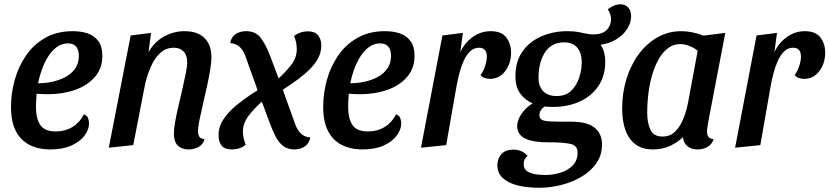

<svg xmlns="http://www.w3.org/2000/svg" viewBox="-20 -675 3858 893"><path d="M214.7 20Q157.5 20 116.2 -1.6Q75 -23.2 53.1 -66.8Q31.2 -110.5 31.2 -177.8Q31.2 -241.2 48.6 -303.8Q66 -366.3 101.2 -417.2Q136.3 -468.2 190.7 -499.1Q245 -530 318.8 -530Q358 -530 388.9 -519.2Q419.8 -508.3 437.9 -483.2Q456 -458.2 456 -415.2Q456 -357.5 421.7 -317.5Q387.3 -277.5 330.1 -257.2Q272.8 -237 203.7 -236.8Q190.8 -236.7 175.4 -237.4Q160 -238.2 150.2 -239Q149.2 -222.5 148.2 -207Q147.2 -191.5 147.2 -179.3Q147.2 -124.7 166.9 -94.2Q186.7 -63.7 239.7 -63.7Q283.2 -63.7 317.1 -84.5Q351 -105.3 370 -142.7Q384 -139.3 389.1 -127Q394.2 -114.7 394.2 -101.8Q394.2 -72.3 373.2 -44.3Q352.2 -16.3 312.2 1.8Q272.3 20 214.7 20ZM157 -287.7Q191.2 -287.7 224.6 -295.1Q258 -302.5 285.8 -317.6Q313.5 -332.7 330.2 -357.2Q346.8 -381.8 346.8 -415.3Q346.7 -444.2 333.5 -458.8Q320.3 -473.3 295.3 -473.3Q267.2 -473.3 243.6 -455.8Q220 -438.3 202.8 -410.3Q185.7 -382.3 174.2 -349.9Q162.7 -317.5 157 -287.7Z M856.7 20Q825.8 20 807.3 2.5Q788.8 -15 788.8 -55Q788.8 -77 795.2 -111.8Q801.7 -146.7 811 -186.3Q820.3 -226 829.2 -264.9Q838 -303.8 844.4 -335.6Q850.8 -367.3 850.8 -384.8Q850.8 -418.2 833.9 -435.6Q817 -453 788.7 -453Q749.7 -453 722.6 -426.2Q695.5 -399.3 678.9 -358.8Q662.3 -318.3 653.8 -278.3L599.7 0L486 12L587.7 -510L682.7 -522L670.7 -432Q697.8 -480.3 743 -505.2Q788.2 -530 837.8 -530Q899 -530 931.1 -498.2Q963.2 -466.5 963.2 -409.8Q963.2 -382.3 956.8 -345.2Q950.5 -308 941.2 -266.7Q932 -225.3 922.8 -185.9Q913.7 -146.5 907.3 -114.8Q901 -83 901 -65.3Q901 -50.2 906.8 -40Q912.5 -29.8 931.2 -27.7Q924.8 -3.2 903.7 8.4Q882.5 20 856.7 20Z M1055.7 20Q1024.3 20 1010.1 1.2Q995.8 -17.5 996.7 -47Q996.7 -86.8 1020.1 -121.4Q1043.5 -156 1079.7 -185.5Q1115.8 -215 1153.3 -239.8L1178.2 -255L1121.8 -412.7Q1113.3 -437.8 1096.8 -454.8Q1080.2 -471.7 1050.8 -474.7Q1054.8 -501.2 1074.8 -515.6Q1094.8 -530 1125 -530Q1170.3 -530 1193.8 -497.5Q1217.3 -465 1236 -416L1276 -310.3Q1311.3 -343.3 1335.8 -374.9Q1360.3 -406.5 1360.3 -447Q1360.3 -462.7 1357.2 -477.8Q1354.2 -493 1347.7 -506.8Q1359.3 -517.2 1376.2 -523.2Q1393.2 -529.2 1413 -529.2Q1444.2 -529.2 1459.2 -510.9Q1474.3 -492.7 1474.3 -463.2Q1474.3 -425.7 1454.1 -394.1Q1433.8 -362.5 1401.3 -334.6Q1368.8 -306.7 1330.7 -281L1295.3 -257.8L1353 -97.3Q1361.5 -72.7 1377.9 -55.4Q1394.3 -38.2 1423.2 -35.3Q1418.5 -9 1398.5 5.5Q1378.5 20 1349 20Q1318 20 1297.3 4.1Q1276.7 -11.8 1262.9 -38.1Q1249.2 -64.3 1238 -94L1197.8 -202.3Q1163.5 -171.7 1136.7 -137.1Q1109.8 -102.5 1109.8 -63Q1109.8 -47.5 1113.3 -32.2Q1116.8 -17 1122.7 -2.3Q1099 20 1055.7 20Z M1666.7 20Q1609.5 20 1568.2 -1.6Q1527 -23.2 1505.1 -66.8Q1483.2 -110.5 1483.2 -177.8Q1483.2 -241.2 1500.6 -303.8Q1518 -366.3 1553.2 -417.2Q1588.3 -468.2 1642.7 -499.1Q1697 -530 1770.8 -530Q1810 -530 1840.9 -519.2Q1871.8 -508.3 1889.9 -483.2Q1908 -458.2 1908 -415.2Q1908 -357.5 1873.7 -317.5Q1839.3 -277.5 1782.1 -257.2Q1724.8 -237 1655.7 -236.8Q1642.8 -236.7 1627.4 -237.4Q1612 -238.2 1602.2 -239Q1601.2 -222.5 1600.2 -207Q1599.2 -191.5 1599.2 -179.3Q1599.2 -124.7 1618.9 -94.2Q1638.7 -63.7 1691.7 -63.7Q1735.2 -63.7 1769.1 -84.5Q1803 -105.3 1822 -142.7Q1836 -139.3 1841.1 -127Q1846.2 -114.7 1846.2 -101.8Q1846.2 -72.3 1825.2 -44.3Q1804.2 -16.3 1764.2 1.8Q1724.3 20 1666.7 20ZM1609 -287.7Q1643.2 -287.7 1676.6 -295.1Q1710 -302.5 1737.8 -317.6Q1765.5 -332.7 1782.2 -357.2Q1798.8 -381.8 1798.8 -415.3Q1798.7 -444.2 1785.5 -458.8Q1772.3 -473.3 1747.3 -473.3Q1719.2 -473.3 1695.6 -455.8Q1672 -438.3 1654.8 -410.3Q1637.7 -382.3 1626.2 -349.9Q1614.7 -317.5 1609 -287.7Z M1938 12 2037.7 -510 2132.8 -522 2120.8 -432Q2139.8 -474.5 2177.9 -502.2Q2216 -530 2262.8 -530Q2312.3 -530 2334.7 -500.8Q2357 -471.7 2357 -430Q2357 -380.5 2329.8 -344.3Q2302.7 -308.2 2258.8 -308.2Q2247.3 -308.2 2234.7 -312.2Q2222 -316.3 2215.3 -326.3Q2227.7 -342.8 2236 -367.2Q2244.3 -391.7 2244.3 -411.8Q2244.3 -431.2 2235.6 -442.1Q2226.8 -453 2208 -453Q2183.5 -453 2165.7 -435.4Q2147.8 -417.8 2136 -390.7Q2124.2 -363.5 2116.3 -333.2Q2108.5 -302.8 2104 -278L2055.2 0Z M2489.7 198.3Q2448.5 198.3 2412.8 192.5Q2377 186.7 2350.1 174Q2323.2 161.3 2308.2 141.6Q2293.2 121.8 2293.3 94Q2293.7 61.3 2312.8 41.1Q2331.8 20.8 2366.7 20.8Q2387.2 20.8 2404 27.9Q2420.8 35 2433.8 50.2Q2425.8 56 2420.8 65.4Q2415.7 74.8 2415.7 88Q2415.7 115 2441.2 126.9Q2466.8 138.8 2518 138.8Q2552.2 138.8 2586.6 128.2Q2621 117.7 2643.6 94.7Q2666.2 71.7 2666.3 34.7Q2666.7 2.3 2634.5 -5.4Q2602.3 -13.2 2528.2 -13.2Q2483.7 -13.2 2451.4 -20.7Q2419.2 -28.2 2402.3 -44.8Q2385.5 -61.5 2385.3 -89Q2386.2 -117.7 2406.1 -146.3Q2426 -175 2457 -194.3Q2419.5 -211 2398.3 -241.8Q2377.2 -272.7 2377.2 -319.2Q2377.2 -389.3 2410.2 -435.8Q2443.3 -482.3 2498.5 -506.2Q2553.7 -530 2618.7 -530Q2648.5 -530 2668.8 -526.2Q2689 -522.5 2704.8 -518.8Q2720.7 -515 2738.2 -515Q2782 -515 2801.8 -535.6Q2821.7 -556.2 2822.3 -585.2Q2822.3 -607.7 2806.7 -631.7Q2820.2 -642.2 2834.8 -648.6Q2849.5 -655 2866.2 -655Q2889.3 -655 2902.3 -639.4Q2915.3 -623.8 2915.3 -599.8Q2915.3 -568.8 2896.9 -540.3Q2878.5 -511.8 2846.8 -492.3Q2815.2 -472.8 2773.7 -467Q2784.2 -451.2 2789.6 -431.3Q2795 -411.5 2795 -387.3Q2795 -321.5 2762.6 -274.2Q2730.2 -226.8 2675.2 -202.2Q2620.2 -177.7 2552.3 -177.7Q2542.2 -177.7 2532.6 -178.2Q2523 -178.7 2513.2 -179.7Q2503.3 -173 2496.2 -163.3Q2489 -153.7 2489 -139.2Q2489 -118.2 2511.9 -113.6Q2534.8 -109 2581.3 -109H2637Q2712.8 -109 2746.5 -80.3Q2780.2 -51.7 2780 -2.8Q2779.8 47 2753.5 84.5Q2727.2 122 2684.4 147.2Q2641.7 172.3 2590.4 185.3Q2539.2 198.3 2489.7 198.3ZM2568.7 -228.3Q2611.5 -228.3 2636.8 -253Q2662 -277.7 2673.8 -314.1Q2685.7 -350.5 2685.8 -386.2Q2685.7 -426 2665.8 -452Q2646 -478 2603 -478Q2571.3 -478 2548.8 -464.5Q2526.3 -451 2512.1 -427.3Q2497.8 -403.7 2491.2 -374.1Q2484.5 -344.5 2484.7 -313.2Q2484.7 -273 2506.7 -250.7Q2528.7 -228.3 2568.7 -228.3Z M3016.8 20Q2966.3 20 2934.7 -4.5Q2903 -29 2888.3 -71.4Q2873.7 -113.8 2873.7 -169Q2873.7 -243.3 2893.9 -308.6Q2914.2 -373.8 2951.4 -423.8Q2988.7 -473.8 3039 -501.9Q3089.3 -530 3148.7 -530Q3197.5 -530 3252.3 -509.3L3353.3 -522L3273.3 -104.2Q3272.3 -95.3 3270.3 -83.3Q3268.3 -71.3 3268.3 -62.2Q3268.3 -47.2 3275.8 -38Q3283.2 -28.8 3298.7 -27.7Q3293.8 -11.3 3282.5 -0.8Q3271.2 9.7 3256.3 14.8Q3241.5 20 3224.3 20Q3197 20 3178.2 5.6Q3159.3 -8.8 3156.3 -37Q3130.3 -11.8 3094.8 4.1Q3059.3 20 3016.8 20ZM3061.3 -40Q3098.7 -40 3122.5 -65.2Q3146.3 -90.5 3160.2 -127.9Q3174.2 -165.3 3180.7 -200.2L3225 -439.2Q3205.5 -454.7 3183.7 -462.3Q3161.8 -470 3143.7 -470Q3113.2 -470 3088.6 -452.2Q3064 -434.5 3045.5 -403.2Q3027 -371.8 3014.5 -330.8Q3002 -289.7 2996.1 -243.2Q2990.2 -196.8 2990.2 -149.8Q2990.2 -104.5 3004.8 -72.2Q3019.5 -40 3061.3 -40Z M3399 12 3498.7 -510 3593.8 -522 3581.8 -432Q3600.8 -474.5 3638.9 -502.2Q3677 -530 3723.8 -530Q3773.3 -530 3795.7 -500.8Q3818 -471.7 3818 -430Q3818 -380.5 3790.8 -344.3Q3763.7 -308.2 3719.8 -308.2Q3708.3 -308.2 3695.7 -312.2Q3683 -316.3 3676.3 -326.3Q3688.7 -342.8 3697 -367.2Q3705.3 -391.7 3705.3 -411.8Q3705.3 -431.2 3696.6 -442.1Q3687.8 -453 3669 -453Q3644.5 -453 3626.7 -435.4Q3608.8 -417.8 3597 -390.7Q3585.2 -363.5 3577.3 -333.2Q3569.5 -302.8 3565 -278L3516.2 0Z"/></svg>

Font: Sansita Swashed Light
Style: Regular
Weight: 300
Designer: Pablo Cosgaya
Foundry: Omnibus-Type
Version: Version 1.003